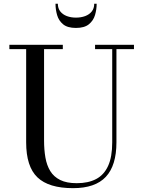

<svg xmlns="http://www.w3.org/2000/svg" viewBox="-20 -989 772 1024"><path d="M694.5 -750V-727H601V-230Q601 -106.5 544.5 -46Q488 14.5 369.5 14.5Q240 14.5 179.8 -43Q119.5 -100.5 119.5 -230V-727H30V-750H315V-727H215V-240Q215 -190.5 222.2 -148.8Q229.5 -107 248.2 -76.5Q267 -46 301.2 -29Q335.5 -12 389.5 -12Q450.5 -12 492.5 -34Q534.5 -56 556.5 -104Q578.5 -152 578.5 -230V-727H487V-750ZM385 -840Q340 -840 316.5 -859.5Q293 -879 284.5 -908.8Q276 -938.5 276 -969H288.5Q288.5 -944.5 301.5 -928Q314.5 -911.5 336.5 -903.2Q358.5 -895 385 -895Q412 -895 434.2 -903.2Q456.5 -911.5 469.5 -928Q482.5 -944.5 482.5 -969H495.5Q495.5 -938.5 486.8 -908.8Q478 -879 454 -859.5Q430 -840 385 -840Z"/></svg>

Font: BodoniModa 10 Custom
Style: Regular
Weight: 400
Designer: Owen Earl
Foundry: indestructible type
Version: Version 2.005